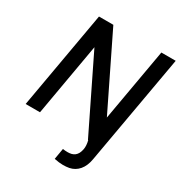

<svg xmlns="http://www.w3.org/2000/svg" viewBox="-221 -901 1200 1281"><g transform="rotate(30 379.0 -261.0)"><path d="M757.5 -750 608.5 94Q599 149.5 570.8 182.5Q542.5 215.5 500 224Q477 228 453 228Q424 228 385.5 220L400 135.5Q417 138.5 437.5 138.5Q454 138.5 467.5 135Q481 131.5 491.8 123Q502.5 114.5 509.8 100.8Q517 87 521 66.5Q526 37.5 516.5 0H514.5L242.5 -557.5L145 0H34.5L166.5 -750H277L549 -192.5L647 -750Z"/></g></svg>

Font: Russisch Sans SemiBold
Style: Italic
Weight: 600
Width: 4
Italic angle: -10°
Designer: Michael Sharanda (font) & Cristiano Sobral (main changes)
Foundry: Michael Sharanda
Version: Version 2.00;September 8, 2020;FontCreator 13.0.0.2681 64-bi